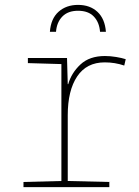

<svg xmlns="http://www.w3.org/2000/svg" viewBox="-20 -765 570 785"><path d="M76 0V-21L231 -25V-503L94 -507V-528H254L257 -421H259Q272 -467 309 -501.5Q346 -536 409 -536Q431 -536 455 -532Q479 -528 494 -523L488 -497Q450 -510 408 -510Q334 -510 295.5 -452.5Q257 -395 257 -294V-25L427 -21V0ZM299 -745Q348 -745 378.5 -716.5Q409 -688 413 -635H389Q386 -674 363.5 -697.5Q341 -721 299 -721Q258 -721 235 -697.5Q212 -674 209 -635H184Q188 -689 219.5 -717Q251 -745 299 -745Z"/></svg>

Font: Noto Sans Mono Condensed Thin
Style: Regular
Weight: 100
Width: 3
Designer: Monotype Design Team
Foundry: Monotype Imaging Inc.
Version: Version 2.014; ttfautohint (v1.8.4.7-5d5b)